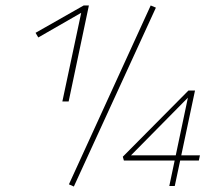

<svg xmlns="http://www.w3.org/2000/svg" viewBox="-20 -680 793 702"><path d="M208 -309 279 -643H294L120 -543L110 -560L286 -660H305L231 -309ZM250 2 232 -6 531 -660 550 -652ZM429 -107 669 -349H693L619 0H599L670 -337H681L451 -104L443 -112H711L707 -93H433Z"/></svg>

Font: Ysabeau Infant Thin
Style: Italic
Weight: 250
Italic angle: -12°
Designer: Christian Thalmann (Catharsis Fonts)
Version: Version 2.001;gftools[0.9.30]; featfreeze: ss01,ss02,lnum